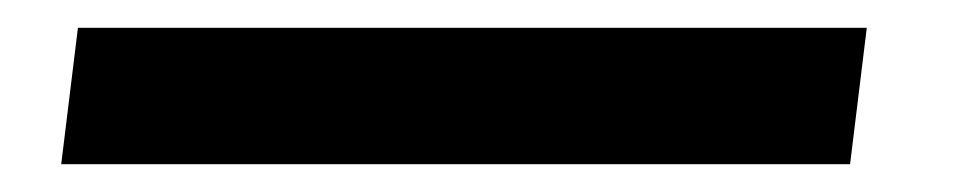

<svg xmlns="http://www.w3.org/2000/svg" viewBox="-20 38 694 138"><path d="M603 58H36L24 156H591Z"/></svg>

Font: Bluebird
Style: SfBdObl
Weight: 700
Designer: Jasper
Foundry: Cannot Into Space Fonts
Version: Version 0.98